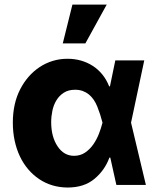

<svg xmlns="http://www.w3.org/2000/svg" viewBox="-20 -810 696 841"><path d="M36.2 -272.7Q36.2 -356.5 68.5 -419Q84.2 -449.6 105.6 -474.1Q127.1 -498.6 153.6 -516.2Q180 -533.7 210.8 -543.1Q241.5 -552.6 275.9 -552.6Q306.8 -552.6 334.9 -544.6Q362.9 -536.6 386.5 -521.3Q410.2 -506 428.4 -483.5Q446.7 -460.9 458.1 -431.8H461.6L485.1 -545.5H611.9L554 -272.7L619 0H489.7L463.1 -119.7H459.2Q439.3 -64.6 393.8 -26.6Q348.4 11.4 276.3 11.4H274.9Q206 10.7 152 -25.2Q125 -43.3 103.5 -68.5Q82 -93.8 67.1 -125.2Q52.2 -156.6 44.2 -193.9Q36.2 -231.2 36.2 -272.7ZM204.2 -274.9Q204.2 -210.9 232.2 -169Q259.9 -127.5 304.3 -127.5Q331.7 -127.5 352.5 -141.5Q373.2 -155.5 388.3 -177Q403.4 -198.5 413.2 -223.7Q422.9 -248.9 428.6 -271.3L429 -272.7L428.6 -274.1Q419.4 -310.4 406.2 -343Q399.5 -359.7 390.3 -373.2Q381 -386.7 369 -396.5Q356.9 -406.2 342 -411.6Q327.1 -416.9 308.9 -416.9Q279.8 -416.9 259.8 -404.1Q239.7 -391.3 227.3 -370.9Q214.8 -350.5 209.5 -325.3Q204.2 -300.1 204.2 -274.9ZM297.2 -789.8H447.4L354 -620H255Z"/></svg>

Font: Inter P Extra Bold
Style: Regular
Weight: 800
Designer: Rasmus Andersson
Foundry: rsms
Version: Version 3.018;git-588b23468